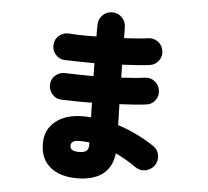

<svg xmlns="http://www.w3.org/2000/svg" viewBox="-59 -900 1118 1033"><g transform="rotate(5 500.0 -383.0)"><path d="M393 70Q302 70 248.5 26Q195 -18 195 -101Q195 -176 250 -220.5Q305 -265 399 -265Q410 -265 420.5 -264.5Q431 -264 441 -263L439 -342Q393 -341 349.5 -342Q306 -343 271 -344Q242 -346 222.5 -369.5Q203 -393 206 -423Q208 -452 231 -471Q254 -490 284 -488Q316 -487 355 -486Q394 -485 435 -485L434 -555Q389 -555 347.5 -556Q306 -557 271 -558Q242 -560 222.5 -583Q203 -606 206 -636Q208 -666 231 -685Q254 -704 284 -702Q348 -697 432 -699V-761Q432 -792 453.5 -814Q475 -836 506 -836Q537 -836 558.5 -814Q580 -792 580 -761Q580 -748 580.5 -733.5Q581 -719 581 -703Q618 -705 651 -707.5Q684 -710 711 -714Q741 -718 764.5 -700Q788 -682 792 -652Q797 -623 778.5 -599Q760 -575 731 -571Q700 -567 662 -564.5Q624 -562 583 -560L584 -490Q620 -492 652.5 -494.5Q685 -497 711 -501Q741 -505 764.5 -487Q788 -469 792 -439Q797 -409 778.5 -385Q760 -361 731 -358Q700 -354 663.5 -351.5Q627 -349 587 -347L590 -234Q647 -216 697 -191Q747 -166 787 -139Q813 -122 818 -91.5Q823 -61 806 -36Q788 -11 758 -5Q728 1 702 -17Q677 -35 648.5 -51.5Q620 -68 591 -82Q582 -6 531.5 32Q481 70 393 70ZM392 -72Q422 -72 433.5 -82.5Q445 -93 444 -115V-128Q417 -131 392 -131Q365 -131 354.5 -123Q344 -115 344 -101Q344 -88 354.5 -80Q365 -72 392 -72Z"/></g></svg>

Font: Zen Maru Gothic Black
Style: Regular
Weight: 900
Designer: Yoshimichi Ohira
Foundry: Positype
Version: Version 1.001